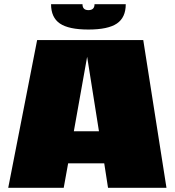

<svg xmlns="http://www.w3.org/2000/svg" viewBox="-20 -890 829 910"><path d="M493 0H492L474 -116H303L282 0H19L156 -700H659L769 0ZM393 -621 330 -268H449ZM576 -870Q576 -807 534 -778.5Q492 -750 399 -750Q306 -750 264 -778.5Q222 -807 222 -870H371Q371 -842 399 -842Q428 -842 428 -870Z"/></svg>

Font: Fivo Sans Modern ExtBlk
Style: Regular
Weight: 950
Designer: Alexander Slobzheninov
Foundry: Alexander Slobzheninov
Version: 1.0